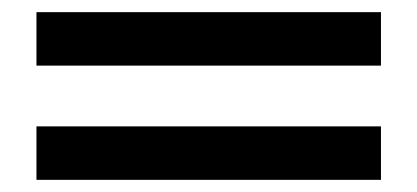

<svg xmlns="http://www.w3.org/2000/svg" viewBox="-20 -423 687 316"><path d="M607 -215V-127H40V-215ZM607 -403V-315H40V-403Z"/></svg>

Font: Fivo Sans Med
Style: Regular
Weight: 450
Designer: Alexander Slobzheninov
Foundry: Alexander Slobzheninov
Version: 1.0